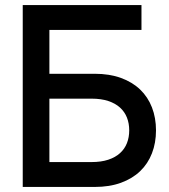

<svg xmlns="http://www.w3.org/2000/svg" viewBox="-20 -740 668 760"><path d="M70 -720H540V-621.5H175.5V-448H354.5Q413.5 -448 458.8 -431.5Q504 -415 534.8 -385.5Q565.5 -356 581.5 -314.8Q597.5 -273.5 597.5 -224Q597.5 -174.5 581.5 -133.2Q565.5 -92 534.8 -62.5Q504 -33 458.8 -16.5Q413.5 0 354.5 0H70ZM342.5 -98.5Q380.5 -98.5 408.5 -107.8Q436.5 -117 455 -133.8Q473.5 -150.5 482.5 -173.5Q491.5 -196.5 491.5 -224Q491.5 -251.5 482.5 -274.5Q473.5 -297.5 455 -314.2Q436.5 -331 408.5 -340.2Q380.5 -349.5 342.5 -349.5H175.5V-98.5Z"/></svg>

Font: Vela Sans SemBd
Style: Regular
Weight: 600
Designer: Principal design: Mikhail Sharanda - project Manrope.
Design modification: Ravid Balaliev
Foundry: Mikhail Sharanda
Version: Version 1.001